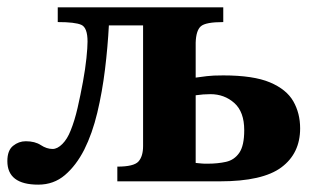

<svg xmlns="http://www.w3.org/2000/svg" viewBox="-26 -493 858 522"><path d="M78 9Q-6 9 -6 -55Q-6 -84 9.5 -96.5Q25 -109 44 -109Q69 -109 85 -98.5Q101 -88 117 -88Q130 -88 143.5 -101.5Q157 -115 166 -138Q177 -165 185 -200Q193 -235 199.5 -270.5Q206 -306 209 -335Q212 -364 212 -380Q212 -418 195 -425.5Q178 -433 131 -433V-473H581V-433Q533 -433 520 -421.5Q507 -410 506 -377V-282Q521 -284 536.5 -286Q552 -288 581 -288Q663 -288 708 -269Q753 -250 771.5 -217.5Q790 -185 790 -144Q790 -76 739 -38Q688 0 572 0H293V-40Q338 -40 350.5 -54Q363 -68 363 -96V-424H270Q267 -366 259.5 -304.5Q252 -243 238.5 -186.5Q225 -130 203 -86Q181 -43 150.5 -17Q120 9 78 9ZM539 -48Q566 -48 588.5 -53Q611 -58 624.5 -77.5Q638 -97 638 -139Q638 -189 611 -213Q584 -237 546 -237Q527 -237 506 -234V-50Q519 -49 522 -48.5Q525 -48 539 -48Z"/></svg>

Font: STIX Two Text
Style: Bold
Weight: 700
Designer: Ross Mills, John Hudson & Paul Hanslow, Tiro Typeworks Ltd; with prior portions MicroPress Inc., and Coen Hoffman.
Foundry: Tiro Typeworks Ltd
Version: Version 2.13 b171